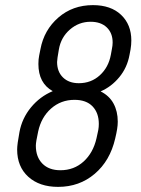

<svg xmlns="http://www.w3.org/2000/svg" viewBox="-20 -720 552 750"><path d="M47 -136Q47 -156 56 -204Q66 -258 101 -300.5Q136 -343 186 -364Q130 -395 130 -470Q130 -489 133 -503Q136 -517 138 -528Q152 -603 208 -651.5Q264 -700 343 -700Q413 -700 453 -662Q493 -624 493 -562Q493 -545 490 -527L486 -506Q477 -456 446 -418.5Q415 -381 373 -363Q407 -346 423.5 -315.5Q440 -285 440 -245Q440 -231 437.5 -215.5Q435 -200 430 -179Q410 -92 350 -41Q290 10 207 10Q134 10 90.5 -29.5Q47 -69 47 -136ZM413 -506 417 -528Q420 -542 420 -554Q420 -591 397 -613Q374 -635 334 -635Q288 -635 253 -604.5Q218 -574 210 -527Q203 -488 203 -478Q203 -440 226 -417.5Q249 -395 288 -395Q336 -395 370 -426Q404 -457 413 -506ZM357 -180Q362 -201 364 -212.5Q366 -224 366 -236Q366 -279 341.5 -304.5Q317 -330 271 -330Q218 -330 179.5 -296Q141 -262 129 -206Q120 -165 120 -151Q120 -107 145.5 -81Q171 -55 216 -55Q269 -55 306.5 -89Q344 -123 357 -180Z"/></svg>

Font: D-DIN
Style: DIN-Italic
Weight: 400
Italic angle: -12°
Designer: Charles Nix
Foundry: Datto Inc.
Version: Version 1.00